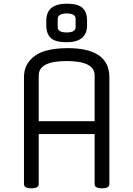

<svg xmlns="http://www.w3.org/2000/svg" viewBox="-20 -1016 723 1041"><path d="M573 -597V-18Q573 5 533 5Q493 5 493 -18V-289H190V-18Q190 5 150 5Q110 5 110 -18V-597Q110 -653 143 -689.5Q176 -726 227 -740.5Q278 -755 347 -755Q573 -755 573 -597ZM190 -607V-359H493V-607Q493 -685 341.5 -685Q190 -685 190 -607ZM452 -904V-879Q452 -787 340 -787Q281 -787 256 -809.5Q231 -832 231 -879V-904Q231 -996 343 -996Q402 -996 427 -973.5Q452 -951 452 -904ZM293 -913V-869Q293 -840 341.5 -840Q390 -840 390 -870V-914Q390 -943 341.5 -943Q293 -943 293 -913Z"/></svg>

Font: Offside
Style: Regular
Weight: 400
Designer: Eduardo Rodriguez Tunni
Foundry: Eduardo Rodriguez Tunni
Version: Version 1.001